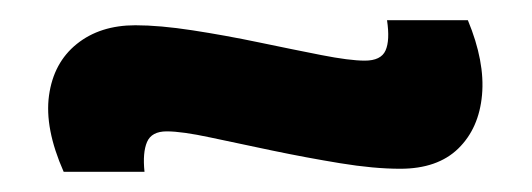

<svg xmlns="http://www.w3.org/2000/svg" viewBox="-20 -410 526 190"><path d="M376 -243Q350 -243 316.5 -248.5Q283 -254 249.5 -261Q216 -268 188 -274Q160 -280 145 -280Q130 -280 125.5 -269.5Q121 -259 123 -240H43Q24 -283 28.5 -315.5Q33 -348 56 -366.5Q79 -385 114 -385Q138 -385 170.5 -380Q203 -375 236.5 -368Q270 -361 298 -355.5Q326 -350 341 -350Q357 -350 361.5 -360Q366 -370 363 -390H443Q460 -349 457 -316Q454 -283 433.5 -263Q413 -243 376 -243Z"/></svg>

Font: Bricolage Grotesque 96pt ExtraBold 96pt SemiBold
Style: Regular
Weight: 600
Version: Version 1.001;gftools[0.9.33.dev8+g029e19f]